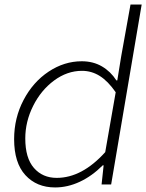

<svg xmlns="http://www.w3.org/2000/svg" viewBox="-20 -810 642 843"><path d="M42 -199Q42 -292 83.5 -371Q125 -450 193.5 -495.5Q262 -541 339 -541Q389 -541 427.5 -518.5Q466 -496 491 -457H495L512 -562L553 -790H602L468 0H426L435 -84H431Q384 -37 330.5 -12Q277 13 222 13Q141 13 91.5 -41Q42 -95 42 -199ZM442 -142 488 -405Q454 -454 418 -476.5Q382 -499 340 -499Q275 -499 217.5 -456.5Q160 -414 125.5 -345Q91 -276 91 -202Q91 -116 129 -72.5Q167 -29 229 -29Q340 -29 442 -142Z"/></svg>

Font: Nebula Sans Light
Style: Regular
Weight: 300
Italic angle: -9°
Designer: Paul D. Hunt for Adobe (as Source Sans)
Foundry: Nebula Entertainment & Broadcasting LLC
Version: Version 1.010